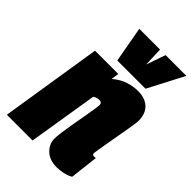

<svg xmlns="http://www.w3.org/2000/svg" viewBox="-252 -880 981 981"><g transform="rotate(45 238.0 -389.5)"><path d="M71 -550H239L233 -508Q269 -538 304 -549Q339 -560 372 -560Q424 -560 453 -532.5Q482 -505 482 -454Q482 -445 477.5 -415.5Q473 -386 466 -347.5Q459 -309 452.5 -271Q446 -233 441.5 -206.5Q437 -180 437 -176Q437 -164 450 -164Q453 -164 456 -164.5Q459 -165 462 -165L444 -12Q428 -2 403 4Q378 10 354 10Q302 10 272 -18.5Q242 -47 242 -87Q242 -102 246 -132.5Q250 -163 256.5 -200Q263 -237 269.5 -273Q276 -309 280 -335.5Q284 -362 284 -370Q284 -388 265 -388Q248 -388 231 -377L170 0H-16ZM492 -789 391 -595H187L152 -789H302L306 -685L342 -789Z"/></g></svg>

Font: Georama SemiCondensed Black
Style: Italic
Weight: 900
Width: 4
Italic angle: -9°
Designer: Jean-Baptiste Levee
Foundry: Production Type
Version: Version 1.000